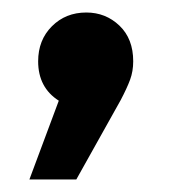

<svg xmlns="http://www.w3.org/2000/svg" viewBox="-20 -169 272 307"><path d="M193 -71Q193 -55 188 -41.5Q183 -28 173 -9L102 118H27L74 -8Q41 -29 41 -71Q41 -105 63 -127Q85 -149 118 -149Q149 -149 171 -128Q193 -107 193 -71Z"/></svg>

Font: Montserrat SemiBold
Style: Regular
Weight: 600
Designer: Julieta Ulanovsky
Foundry: Julieta Ulanovsky
Version: Version 6.001